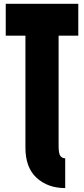

<svg xmlns="http://www.w3.org/2000/svg" viewBox="-20 -879 436 995"><path d="M317.9 95.7Q228 95.7 169.9 42.7Q111.8 -10.3 111.8 -113.3V-694.3H9.8V-859.4H385.7V-694.3H283.7V-123Q283.7 -81.5 293.5 -70.1Q303.2 -58.6 317.9 -58.6Z"/></svg>

Font: webenart
Style: Regular
Weight: 400
Designer: Vernon Adams
Foundry: Vernon Adams
Version: Version 2.116; ttfautohint (v1.8.3)